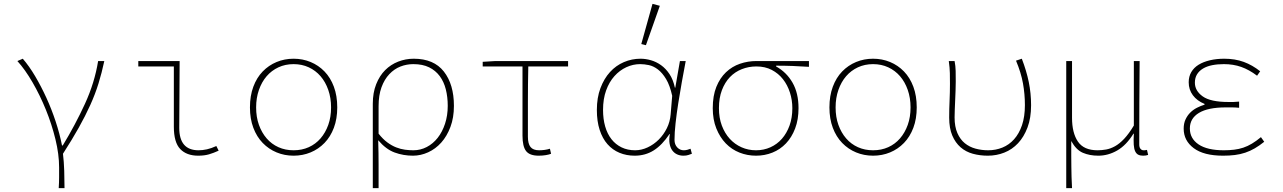

<svg xmlns="http://www.w3.org/2000/svg" viewBox="-20 -794 6640 994"><path d="M284 180Q285 163 285.5 150Q286 137 286 125Q286 113 286 100.5Q286 88 286 72Q286 5 267 -73Q248 -151 217.5 -226Q187 -301 148.5 -367.5Q110 -434 70 -478L98 -490Q131 -452 162 -399.5Q193 -347 220 -288Q247 -229 268 -165.5Q289 -102 301 -41H305Q370 -148 420 -257Q470 -366 488 -478H520Q507 -417 490 -362Q473 -307 447.5 -250.5Q422 -194 387.5 -132.5Q353 -71 306 2Q311 43 312.5 90.5Q314 138 314 180Z M1006 12Q946 12 913 -22.5Q880 -57 880 -138V-450H696V-478H910Q910 -391 909 -305Q908 -219 908 -132Q908 -16 1008 -16Q1029 -16 1051.5 -21Q1074 -26 1100 -38L1112 -14Q1086 -2 1062 5Q1038 12 1006 12Z M1500 12Q1453 12 1412 -5Q1371 -22 1340 -54Q1309 -86 1291.5 -132.5Q1274 -179 1274 -238Q1274 -298 1291.5 -345Q1309 -392 1340 -424Q1371 -456 1412 -473Q1453 -490 1500 -490Q1547 -490 1588 -473Q1629 -456 1660 -424Q1691 -392 1708.5 -345Q1726 -298 1726 -238Q1726 -179 1708.5 -132.5Q1691 -86 1660 -54Q1629 -22 1588 -5Q1547 12 1500 12ZM1500 -16Q1543 -16 1578.5 -32Q1614 -48 1639.5 -77.5Q1665 -107 1679.5 -147.5Q1694 -188 1694 -238Q1694 -287 1679.5 -328.5Q1665 -370 1639.5 -399.5Q1614 -429 1578.5 -445.5Q1543 -462 1500 -462Q1457 -462 1421.5 -445.5Q1386 -429 1360.5 -399.5Q1335 -370 1320.5 -328.5Q1306 -287 1306 -238Q1306 -188 1320.5 -147.5Q1335 -107 1360.5 -77.5Q1386 -48 1421.5 -32Q1457 -16 1500 -16Z M1910 180V-257Q1910 -314 1927.5 -358Q1945 -402 1974 -431Q2003 -460 2041.5 -475Q2080 -490 2122 -490Q2226 -490 2278 -423.5Q2330 -357 2330 -246Q2330 -185 2312 -137Q2294 -89 2264.5 -56Q2235 -23 2196.5 -5.5Q2158 12 2118 12Q2068 12 2023 -4.5Q1978 -21 1938 -68Q1939 -32 1939.5 -2Q1940 28 1940 56.5Q1940 85 1940 114.5Q1940 144 1940 180ZM2120 -16Q2157 -16 2189.5 -33Q2222 -50 2246 -80.5Q2270 -111 2284 -153.5Q2298 -196 2298 -246Q2298 -292 2288 -331.5Q2278 -371 2256.5 -400Q2235 -429 2201.5 -445.5Q2168 -462 2120 -462Q2085 -462 2053 -449.5Q2021 -437 1995.5 -410Q1970 -383 1955 -342Q1940 -301 1940 -244V-102Q1962 -74 1985 -57Q2008 -40 2031 -31Q2054 -22 2076.5 -19Q2099 -16 2120 -16Z M2769 12Q2722 12 2703.5 -12Q2685 -36 2685 -92V-450H2479V-474L2545 -478H2921V-450H2715Q2713 -358 2713 -268Q2713 -178 2713 -86Q2713 -50 2726.5 -33Q2740 -16 2771 -16Q2801 -16 2827 -24L2833 2Q2824 6 2806.5 9Q2789 12 2769 12Z M3266 12Q3223 12 3187 -3Q3151 -18 3125 -47.5Q3099 -77 3084.5 -121.5Q3070 -166 3070 -225Q3070 -288 3088.5 -337.5Q3107 -387 3138 -421Q3169 -455 3210 -472.5Q3251 -490 3296 -490Q3323 -490 3350.5 -482Q3378 -474 3402.5 -456.5Q3427 -439 3446 -410.5Q3465 -382 3474 -340H3476L3500 -478H3530Q3520 -426 3510 -370Q3500 -314 3491.5 -260Q3483 -206 3477.5 -156.5Q3472 -107 3472 -70Q3472 -46 3486 -31Q3500 -16 3520 -16Q3529 -16 3538.5 -18.5Q3548 -21 3555 -24L3562 2Q3554 5 3543.5 8.5Q3533 12 3518 12Q3500 12 3485 5Q3470 -2 3460 -16Q3450 -30 3446.5 -51Q3443 -72 3448 -100H3446Q3408 -43 3364.5 -15.5Q3321 12 3266 12ZM3268 -16Q3301 -16 3333 -31Q3365 -46 3390.5 -71.5Q3416 -97 3432.5 -130.5Q3449 -164 3452 -202L3460 -298Q3448 -352 3428.5 -384.5Q3409 -417 3386 -434.5Q3363 -452 3339 -457Q3315 -462 3294 -462Q3257 -462 3222.5 -446Q3188 -430 3161 -400Q3134 -370 3118 -326Q3102 -282 3102 -225Q3102 -178 3113 -139.5Q3124 -101 3145.5 -73.5Q3167 -46 3198 -31Q3229 -16 3268 -16ZM3324 -560 3300 -566 3358 -774 3396 -764Z M3894 12Q3849 12 3808.5 -4Q3768 -20 3737.5 -51.5Q3707 -83 3688.5 -129Q3670 -175 3670 -234Q3670 -298 3688.5 -344Q3707 -390 3738.5 -420Q3770 -450 3811 -464Q3852 -478 3896 -478H4168V-448Q4124 -451 4083 -452.5Q4042 -454 3998 -454V-450Q4052 -420 4083 -366Q4114 -312 4114 -234Q4114 -175 4096.5 -129Q4079 -83 4049 -51.5Q4019 -20 3979 -4Q3939 12 3894 12ZM3894 -16Q3934 -16 3968.5 -31.5Q4003 -47 4028 -75.5Q4053 -104 4067.5 -144Q4082 -184 4082 -234Q4082 -276 4069.5 -315Q4057 -354 4033.5 -384Q4010 -414 3975.5 -432Q3941 -450 3896 -450Q3856 -450 3820.5 -436Q3785 -422 3759 -395Q3733 -368 3717.5 -327.5Q3702 -287 3702 -234Q3702 -184 3717 -144Q3732 -104 3758 -75.5Q3784 -47 3819 -31.5Q3854 -16 3894 -16Z M4500 12Q4453 12 4412 -5Q4371 -22 4340 -54Q4309 -86 4291.5 -132.5Q4274 -179 4274 -238Q4274 -298 4291.5 -345Q4309 -392 4340 -424Q4371 -456 4412 -473Q4453 -490 4500 -490Q4547 -490 4588 -473Q4629 -456 4660 -424Q4691 -392 4708.5 -345Q4726 -298 4726 -238Q4726 -179 4708.5 -132.5Q4691 -86 4660 -54Q4629 -22 4588 -5Q4547 12 4500 12ZM4500 -16Q4543 -16 4578.5 -32Q4614 -48 4639.5 -77.5Q4665 -107 4679.5 -147.5Q4694 -188 4694 -238Q4694 -287 4679.5 -328.5Q4665 -370 4639.5 -399.5Q4614 -429 4578.5 -445.5Q4543 -462 4500 -462Q4457 -462 4421.5 -445.5Q4386 -429 4360.5 -399.5Q4335 -370 4320.5 -328.5Q4306 -287 4306 -238Q4306 -188 4320.5 -147.5Q4335 -107 4360.5 -77.5Q4386 -48 4421.5 -32Q4457 -16 4500 -16Z M5094 12Q5053 12 5016.5 2Q4980 -8 4953 -31.5Q4926 -55 4910 -92.5Q4894 -130 4894 -185Q4894 -229 4896 -272.5Q4898 -316 4898 -360Q4898 -389 4897.5 -415.5Q4897 -442 4892 -478H4922Q4927 -452 4927.5 -427Q4928 -402 4928 -372Q4928 -349 4927 -324.5Q4926 -300 4925 -275.5Q4924 -251 4923 -228Q4922 -205 4922 -186Q4922 -138 4936.5 -105Q4951 -72 4975 -52.5Q4999 -33 5030.5 -24.5Q5062 -16 5096 -16Q5135 -16 5169.5 -30Q5204 -44 5230 -73Q5256 -102 5271 -146Q5286 -190 5286 -250Q5286 -307 5276 -362.5Q5266 -418 5240 -480L5270 -490Q5294 -428 5306 -369.5Q5318 -311 5318 -249Q5318 -183 5299.5 -134Q5281 -85 5250.5 -52.5Q5220 -20 5179.5 -4Q5139 12 5094 12Z M5500 180V-478H5530V-184Q5530 -106 5560.5 -61Q5591 -16 5662 -16Q5684 -16 5706.5 -20Q5729 -24 5752.5 -37Q5776 -50 5800 -75.5Q5824 -101 5850 -144V-478H5880Q5879 -369 5878.5 -262Q5878 -155 5878 -46Q5878 -31 5884.5 -23.5Q5891 -16 5900 -16Q5903 -16 5906.5 -16Q5910 -16 5918 -18L5924 8Q5918 10 5912 11Q5906 12 5898 12Q5883 12 5873 7Q5863 2 5857 -10.5Q5851 -23 5849.5 -45Q5848 -67 5850 -102H5848Q5811 -42 5764 -15Q5717 12 5666 12Q5621 12 5586 -3Q5551 -18 5526 -64Q5526 -19 5526 12.5Q5526 44 5526.5 70.5Q5527 97 5527.5 122.5Q5528 148 5530 180Z M6312 12Q6212 12 6160 -27Q6108 -66 6108 -128Q6108 -155 6117.5 -175.5Q6127 -196 6142 -211Q6157 -226 6176.5 -236Q6196 -246 6216 -252V-256Q6177 -272 6155.5 -301Q6134 -330 6134 -368Q6134 -398 6147.5 -421Q6161 -444 6185.5 -459Q6210 -474 6244 -482Q6278 -490 6318 -490Q6374 -490 6419 -473.5Q6464 -457 6504 -425L6488 -402Q6447 -433 6406 -447.5Q6365 -462 6316 -462Q6283 -462 6255.5 -456.5Q6228 -451 6208 -439Q6188 -427 6177 -409Q6166 -391 6166 -366Q6166 -324 6206.5 -295Q6247 -266 6340 -266Q6354 -266 6365 -266Q6376 -266 6395 -268V-236Q6374 -238 6358.5 -238Q6343 -238 6326 -238Q6234 -238 6187 -209.5Q6140 -181 6140 -129Q6140 -77 6185 -46.5Q6230 -16 6316 -16Q6344 -16 6369 -19Q6394 -22 6416.5 -29.5Q6439 -37 6461.5 -50.5Q6484 -64 6508 -84L6525 -60Q6500 -40 6476 -26Q6452 -12 6426.5 -3.5Q6401 5 6373 8.5Q6345 12 6312 12Z"/></svg>

Font: Source Code Pro ExtraLight
Style: Regular
Weight: 200
Monospace: yes
Designer: Paul D. Hunt, Teo Tuominen
Foundry: Adobe Systems Incorporated
Version: Version 2.030;PS 1.000;hotconv 16.6.51;makeotf.lib2.5.65220